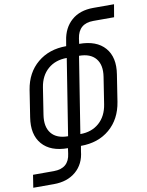

<svg xmlns="http://www.w3.org/2000/svg" viewBox="-102 -799 803 1048"><g transform="rotate(-10 300.0 -275.0)"><path d="M216 29 220 0Q124 0 77.5 -54Q31 -108 46 -202L69 -350Q84 -443 148 -496.5Q212 -550 307 -550L312 -579Q322 -649 368 -689.5Q414 -730 489 -730H604L592 -660H477Q395 -660 383 -579L379 -550Q475 -550 521.5 -496.5Q568 -443 553 -350L530 -202Q515 -108 451.5 -54Q388 0 292 0L287 29Q280 99 232.5 139.5Q185 180 110 180H-4L7 110H122Q206 110 216 29ZM232 -64 299 -486Q236 -486 194.5 -450Q153 -414 143 -350L120 -202Q110 -137 139.5 -100.5Q169 -64 232 -64ZM300 -64Q363 -64 404.5 -100.5Q446 -137 456 -202L479 -350Q489 -414 459.5 -450Q430 -486 367 -486Z"/></g></svg>

Font: JetBrains Mono NL Light
Style: Italic
Weight: 300
Italic angle: -9°
Designer: Philipp Nurullin, Konstantin Bulenkov
Foundry: JetBrains
Version: Version 2.304; ttfautohint (v1.8.4.7-5d5b)